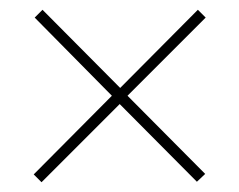

<svg xmlns="http://www.w3.org/2000/svg" viewBox="-20 -550 490 393"><path d="M385 -530 401 -514 241 -354 400 -194 383 -178 225 -337 65 -177 49 -193 209 -354 51 -514 67 -530 226 -370Z"/></svg>

Font: Noto Sans Lao Looped Condensed Thin
Style: Regular
Weight: 100
Width: 3
Designer: Mark Frömberg, Ben Mitchell
Foundry: The Fontpad Ltd
Version: Version 1.002; ttfautohint (v1.8.4.7-5d5b)